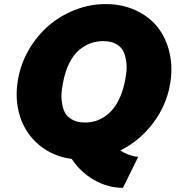

<svg xmlns="http://www.w3.org/2000/svg" viewBox="-20 -761 884 934"><path d="M494.1 -741.2Q575.2 -741.2 641.4 -710.2Q707.5 -679.2 748.3 -626.7Q789.1 -574.2 805.2 -502.2Q821.3 -430.2 807.1 -350.1Q789.1 -247.1 724.1 -161.4Q659.2 -75.7 564.9 -28.8Q584.5 -16.1 606.2 -8.5Q627.9 -1 639.4 0.5Q650.9 2 652.8 1L578.1 152.8Q504.4 152.8 437.5 114.3Q370.6 75.7 329.1 12.2Q236.3 -0.5 170.4 -55.4Q104.5 -110.4 77.4 -194.3Q50.3 -278.3 67.9 -376Q81.1 -451.2 119.9 -518.3Q158.7 -585.4 214.8 -634.5Q271 -683.6 343.8 -712.4Q416.5 -741.2 494.1 -741.2ZM589.8 -377Q598.6 -421.4 595 -453.6Q591.3 -485.8 582.3 -506.6Q573.2 -527.3 556.2 -539.6Q539.1 -551.8 521.2 -556.4Q503.4 -561 481.9 -561Q450.2 -561 421.4 -550.8Q392.6 -540.5 365 -517.8Q337.4 -495.1 316.4 -452.6Q295.4 -410.2 285.2 -351.1Q276.4 -306.6 279.8 -274.4Q283.2 -242.2 292 -221.2Q300.8 -200.2 317.9 -187.7Q335 -175.3 353 -170.2Q371.1 -165 393.1 -165Q417.5 -165 440.4 -171.1Q463.4 -177.2 487.3 -192.6Q511.2 -208 530.5 -231.7Q549.8 -255.4 565.7 -292.5Q581.5 -329.6 589.8 -377Z"/></svg>

Font: Stilu Bold
Style: Italic
Weight: 700
Italic angle: -10°
Designer: Genilson Lima Santos
Foundry: Genilson Lima Santos
Version: Version 1.200;PS 001.200;hotconv 1.0.88;makeotf.lib2.5.64775